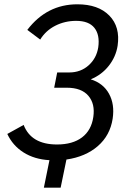

<svg xmlns="http://www.w3.org/2000/svg" viewBox="-20 -738 610 893"><path d="M527 -525Q519 -474 486 -432Q453 -390 402 -369Q460 -351 487 -302Q514 -253 504 -186Q492 -108 435 -58.5Q378 -9 289 4L262 135H184L210 7Q140 3 89.5 -29Q39 -61 14 -115L90 -157Q125 -66 245 -66Q318 -66 361.5 -99Q405 -132 414 -194Q423 -255 391 -292.5Q359 -330 291 -330H232L246 -401H302Q355 -401 392 -434Q429 -467 437 -518Q445 -576 419 -608.5Q393 -641 334 -641Q282 -641 237.5 -618.5Q193 -596 167 -554L107 -599Q198 -718 340 -718Q437 -718 488.5 -665.5Q540 -613 527 -525Z"/></svg>

Font: Raleway-v4020 Medium
Style: Italic
Weight: 500
Italic angle: -12°
Designer: Matt McInerney, Pablo Impallari, Rodrigo Fuenzalida
Foundry: Matt McInerney, Pablo Impallari, Rodrigo Fuenzalida
Version: Version 4.020;PS 004.020;hotconv 1.0.88;makeotf.lib2.5.64775